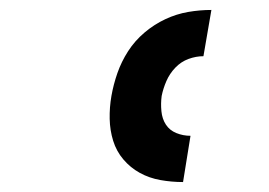

<svg xmlns="http://www.w3.org/2000/svg" viewBox="-20 -800 540 386"><path d="M348 -434Q325 -434 302.5 -438Q280 -442 261 -452.5Q242 -463 228 -479.5Q214 -496 207.5 -517Q201 -538 200.5 -561Q200 -584 204 -607Q208 -630 216 -653Q224 -676 237.5 -697Q251 -718 270.5 -734.5Q290 -751 312.5 -761.5Q335 -772 358.5 -776Q382 -780 405 -780L389 -687Q374 -687 359 -681.5Q344 -676 332.5 -664Q321 -652 314.5 -637Q308 -622 305 -607Q303 -592 304.5 -576.5Q306 -561 313.5 -549.5Q321 -538 334.5 -532.5Q348 -527 363 -527Z"/></svg>

Font: Iosevka Term Curly Hv Obl
Style: Regular
Weight: 900
Italic angle: -9°
Designer: Belleve Invis
Foundry: Belleve Invis
Version: Version 32.3.0